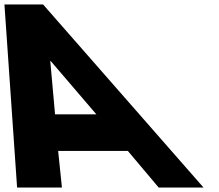

<svg xmlns="http://www.w3.org/2000/svg" viewBox="-27 -845 987 865"><path d="M167 -825H-7L50 0H252L235 -165H549L688 0H890ZM407 -330H221L199.5 -570H201.5Z"/></svg>

Font: Hussar
Style: BdOpOblFive
Weight: 700
Foundry: Cannot Into Space Fonts
Version: Version 2.00